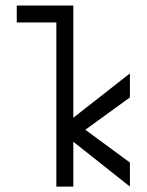

<svg xmlns="http://www.w3.org/2000/svg" viewBox="-20 -687 540 707"><path d="M187.5 -604.2V0H250L250 -165L250 -165L458.3 0L458.4 -88.4L294.2 -209.2L458.4 -328.3L458.3 -416.7L250 -253.4L250 -253.4L250 -666.7H41.7V-604.2Z"/></svg>

Font: Amy Mono
Style: Regular
Weight: 400
Monospace: yes
Version: Version 001.000